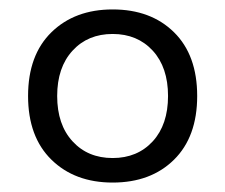

<svg xmlns="http://www.w3.org/2000/svg" viewBox="-20 -727 478 407"><path d="M218.8 -340Q138.5 -340 89 -388.5Q39.5 -437 39.5 -523.5Q39.5 -610.2 89 -658.6Q138.5 -707 218.8 -707Q299.8 -707 348.9 -658.6Q398 -610.2 398 -523.5Q398 -437 348.9 -388.5Q299.8 -340 218.8 -340ZM218.8 -392Q271.2 -392 303.8 -427.4Q336.2 -462.8 336.2 -523.5Q336.2 -584.2 303.8 -619.6Q271.2 -655 218.8 -655Q166.2 -655 133.8 -619.6Q101.2 -584.2 101.2 -523.5Q101.2 -462.8 133.8 -427.4Q166.2 -392 218.8 -392Z"/></svg>

Font: Space Grotesk Variable Light
Style: Regular
Weight: 300
Designer: Florian Karsten
Foundry: Florian Karsten
Version: Version 2.000